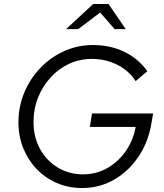

<svg xmlns="http://www.w3.org/2000/svg" viewBox="-20 -938 825 968"><path d="M394 10Q326 10 267.5 -15Q209 -40 165.5 -85Q122 -130 97.5 -190.5Q73 -251 73 -321Q73 -401 102.5 -471.5Q132 -542 184 -596Q236 -650 304 -680.5Q372 -711 448 -711Q535 -711 605.5 -677.5Q676 -644 723 -579L664 -529Q630 -582 571 -611.5Q512 -641 443 -641Q382 -641 329 -616.5Q276 -592 235.5 -548Q195 -504 172 -446.5Q149 -389 149 -323Q149 -247 181.5 -187.5Q214 -128 271 -93.5Q328 -59 399 -59Q464 -59 519 -89.5Q574 -120 612.5 -174Q651 -228 664 -298H433L444 -366H752L743 -314Q727 -220 677 -146.5Q627 -73 554 -31.5Q481 10 394 10ZM313 -791 450 -918H527L614 -791H558L485 -875L374 -791Z"/></svg>

Font: Red Hat Text
Style: Italic
Weight: 300
Italic angle: -12°
Designer: Pentagram, MCKL
Foundry: Pentagram, MCKL
Version: Version 1.023